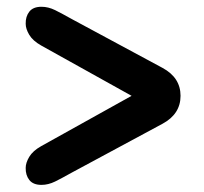

<svg xmlns="http://www.w3.org/2000/svg" viewBox="-20 -618 589 553"><path d="M54 -549.5Q53.5 -570.5 64.5 -584.5Q75.5 -598.5 99.5 -598.5Q119 -598.5 138.8 -588.8Q158.5 -579 187 -563L448 -422.5Q500 -394.5 500 -342Q500 -289.5 448 -261.5L187 -121Q158.5 -105 138.8 -95.2Q119 -85.5 99.5 -85.5Q75.5 -85.5 64.5 -99.5Q53.5 -113.5 54 -134.5Q54 -149 64.2 -166.2Q74.5 -183.5 98.5 -197L359 -342L98.5 -487Q74.5 -500.5 64.2 -517.8Q54 -535 54 -549.5Z"/></svg>

Font: Fraunces 9pt S100
Style: Bold
Weight: 700
Version: Version 1.000; ttfautohint (v1.8.3)